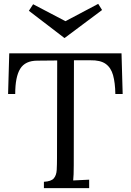

<svg xmlns="http://www.w3.org/2000/svg" viewBox="-20 -977 680 997"><path d="M579 -489Q578 -548 567 -587Q556 -626 528.5 -645.5Q501 -665 449 -664H364L363 -119Q363 -66 360 -40Q381 -41 401.5 -42Q422 -43 443 -44V0H208V-33Q246 -35 259.5 -51Q273 -67 274.5 -94.5Q276 -122 276 -156L277 -663L174 -662Q111 -662 85 -620Q59 -578 59 -489H22L28 -700H611L617 -489ZM314 -780 130 -921 152 -955 320 -867 490 -957 510 -925 316 -780Z"/></svg>

Font: Lora
Style: Regular
Weight: 400
Designer: Olga Karpushina, Alexei Vanyashin (Cyrillic)
Foundry: Cyreal
Version: Version 3.005; ttfautohint (v1.8.4.7-5d5b)